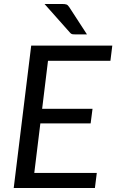

<svg xmlns="http://www.w3.org/2000/svg" viewBox="-20 -946 585 966"><path d="M221.5 -640 192 -398.5H445.5L436 -325H183L152.5 -76H467L457.5 0H49L137 -716.5H545L535.5 -640ZM291.5 -926Q306.5 -926 314 -923.5Q321.5 -921 328.5 -910L417.5 -773H358.5Q348.5 -773 342.8 -774.2Q337 -775.5 331.5 -782.5L204 -926Z"/></svg>

Font: Lato 2
Style: Italic
Weight: 400
Italic angle: -7°
Designer: Lukasz Dziedzic with Adam Twardoch and Botio Nikoltchev
Foundry: tyPoland Lukasz Dziedzic
Version: Version 2.015; 2015-08-06; http://www.latofonts.com/